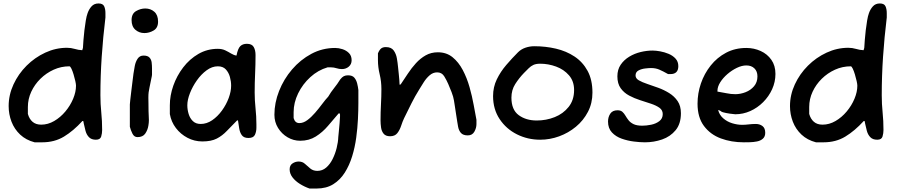

<svg xmlns="http://www.w3.org/2000/svg" viewBox="-20 -807 5202 1109"><path d="M180 15Q130 2 96.5 -29.5Q63 -61 46.5 -104Q30 -147 30 -194Q30 -259 58 -319.5Q86 -380 133.5 -427.5Q181 -475 241.5 -503Q302 -531 367 -531Q390 -531 411.5 -524.5Q433 -518 455 -517L459 -530Q460 -548 462 -575Q464 -602 467.5 -631.5Q471 -661 475.5 -688Q480 -715 486 -731Q494 -754 509 -770.5Q524 -787 549 -787Q574 -787 581.5 -771Q589 -755 589 -731V-706Q575 -591 567.5 -479.5Q560 -368 560 -257Q560 -206 565 -157.5Q570 -109 570 -56Q570 -37 564.5 -18.5Q559 0 534 0Q508 0 494 -14.5Q480 -29 474 -51Q468 -73 464 -93Q462 -108 460 -108H456Q404 -51 349.5 -18Q295 15 224 15ZM218 -87Q257 -87 293 -108Q329 -129 357.5 -163Q386 -197 402.5 -236.5Q419 -276 419 -312Q419 -321 415 -339Q411 -357 405 -377Q399 -397 392.5 -410.5Q386 -424 381 -424Q333 -424 290 -404.5Q247 -385 213.5 -352Q180 -319 160.5 -277Q141 -235 141 -189V-149Q149 -120 168 -103.5Q187 -87 218 -87Z M814 -616Q784 -616 762 -635Q740 -654 740 -691Q740 -728 766 -743Q792 -758 819 -758Q850 -758 871.5 -739Q893 -720 893 -682Q893 -646 867.5 -631Q842 -616 814 -616ZM774 -15Q755 -15 745 -35Q735 -55 730 -75V-204Q730 -209 732.5 -230.5Q735 -252 738.5 -281.5Q742 -311 745.5 -338.5Q749 -366 751 -382Q754 -402 758.5 -426Q763 -450 775 -468Q787 -486 809 -486Q833 -486 843.5 -474.5Q854 -463 856 -446Q858 -429 858 -411V-376Q858 -374 857 -367.5Q856 -361 854 -353Q847 -318 843.5 -301.5Q840 -285 838.5 -273.5Q837 -262 837 -242Q837 -230 837.5 -212Q838 -194 838 -165Q838 -152 839 -139.5Q840 -127 840 -113Q840 -98 837 -81Q833 -56 819 -35.5Q805 -15 774 -15Z M1149 10Q1103 10 1063 -11Q1023 -32 996 -67.5Q969 -103 961 -148V-199Q961 -255 981 -312Q1001 -369 1038 -417.5Q1075 -466 1126 -495.5Q1177 -525 1238 -525Q1263 -525 1281.5 -516Q1300 -507 1315.5 -497.5Q1331 -488 1346 -486Q1354 -527 1368 -540.5Q1382 -554 1406 -554Q1435 -554 1445.5 -535.5Q1456 -517 1456 -489Q1456 -434 1453.5 -381Q1451 -328 1451 -272Q1451 -228 1456 -181Q1461 -134 1461 -90V-69Q1461 -47 1452.5 -28.5Q1444 -10 1415 -10Q1388 -10 1376.5 -26.5Q1365 -43 1361.5 -66.5Q1358 -90 1355 -109L1351 -113Q1317 -79 1290.5 -51Q1264 -23 1232 -6.5Q1200 10 1149 10ZM1139 -91Q1174 -91 1205.5 -112.5Q1237 -134 1262 -168.5Q1287 -203 1301 -241Q1315 -279 1315 -312Q1315 -337 1308 -362.5Q1301 -388 1284.5 -406Q1268 -424 1238 -424Q1205 -424 1173.5 -401Q1142 -378 1117 -342.5Q1092 -307 1077 -268.5Q1062 -230 1062 -199Q1062 -174 1069.5 -149Q1077 -124 1094 -107.5Q1111 -91 1139 -91Z M1768 282Q1739 272 1712.5 255.5Q1686 239 1669.5 217.5Q1653 196 1653 171Q1653 148 1669.5 137Q1686 126 1705 126Q1727 126 1741.5 139.5Q1756 153 1772.5 166.5Q1789 180 1813 180Q1842 180 1864 161Q1886 142 1901 112Q1916 82 1924.5 48Q1933 14 1934 -16Q1935 -23 1937 -46.5Q1939 -70 1941.5 -96Q1944 -122 1944 -134V-144Q1944 -152 1940 -152H1936Q1906 -117 1874.5 -80Q1843 -43 1804 -18.5Q1765 6 1714 6Q1675 6 1641 -14Q1607 -34 1586 -68Q1565 -102 1565 -144Q1565 -213 1592 -281.5Q1619 -350 1667 -406Q1715 -462 1778.5 -496Q1842 -530 1916 -530Q1936 -530 1958 -523Q1980 -516 1995.5 -500.5Q2011 -485 2011 -459Q2011 -436 1994.5 -422Q1978 -408 1955 -408Q1939 -408 1923.5 -413Q1908 -418 1892 -418H1872Q1817 -402 1772.5 -361.5Q1728 -321 1702 -267.5Q1676 -214 1676 -159V-125Q1684 -96 1709 -96Q1732 -96 1755 -113Q1778 -130 1800 -155.5Q1822 -181 1841 -206.5Q1860 -232 1876 -249Q1891 -275 1910 -298.5Q1929 -322 1945 -348Q1956 -362 1966 -367Q1976 -372 1990 -372Q2015 -372 2026.5 -358.5Q2038 -345 2043 -325Q2048 -305 2050 -287V-212Q2050 -171 2047.5 -119Q2045 -67 2037.5 -11.5Q2030 44 2014 96Q1998 148 1971.5 190Q1945 232 1905 257Q1865 282 1808 282Z M2233 -20Q2208 -20 2196 -34.5Q2184 -49 2181 -70.5Q2178 -92 2178 -112Q2178 -158 2180.5 -204Q2183 -250 2183 -292Q2183 -337 2173 -378Q2163 -419 2163 -460V-499Q2172 -520 2182 -527.5Q2192 -535 2209 -535Q2240 -535 2254 -515.5Q2268 -496 2272.5 -469.5Q2277 -443 2279 -421Q2280 -410 2283.5 -378Q2287 -346 2288 -318H2292L2296 -322Q2315 -350 2336 -382Q2357 -414 2382.5 -442Q2408 -470 2439 -487.5Q2470 -505 2509 -505Q2559 -505 2594 -476.5Q2629 -448 2653 -402.5Q2677 -357 2692 -304Q2707 -251 2716 -201Q2725 -151 2732 -115V-90Q2732 -68 2720 -46.5Q2708 -25 2682 -25Q2655 -25 2642.5 -39Q2630 -53 2626 -75Q2624 -84 2621 -104.5Q2618 -125 2614 -149.5Q2610 -174 2607 -195.5Q2604 -217 2602 -227Q2599 -247 2588.5 -274.5Q2578 -302 2569 -322Q2560 -343 2546 -366Q2532 -389 2505 -389Q2481 -389 2461.5 -372Q2442 -355 2427.5 -332Q2413 -309 2402 -291Q2377 -251 2357 -211Q2337 -171 2314 -124Q2305 -105 2297 -80.5Q2289 -56 2275 -38Q2261 -20 2233 -20Z M3100 0Q3028 0 2966 -31Q2904 -62 2866 -119Q2828 -176 2828 -252Q2828 -304 2849.5 -348.5Q2871 -393 2904.5 -432Q2938 -471 2972 -505Q2990 -523 3015 -531.5Q3040 -540 3066 -540Q3131 -540 3191 -526Q3251 -512 3298.5 -480.5Q3346 -449 3374 -397.5Q3402 -346 3402 -272Q3402 -211 3376 -161Q3350 -111 3306.5 -75Q3263 -39 3209.5 -19.5Q3156 0 3100 0ZM3080 -111Q3135 -111 3184 -130.5Q3233 -150 3264.5 -189.5Q3296 -229 3296 -287Q3296 -338 3266.5 -372Q3237 -406 3192 -422.5Q3147 -439 3100 -439Q3076 -439 3061 -432Q3046 -425 3034 -413Q3022 -401 3006 -385Q2978 -356 2956 -321.5Q2934 -287 2934 -243Q2934 -173 2976 -142Q3018 -111 3080 -111Z M3705 15Q3677 15 3641 10.5Q3605 6 3571 -6Q3537 -18 3514.5 -42Q3492 -66 3492 -105Q3492 -131 3505 -150.5Q3518 -170 3547 -170Q3565 -170 3575 -161Q3585 -152 3592.5 -139Q3600 -126 3610.5 -112.5Q3621 -99 3639.5 -90Q3658 -81 3690 -81Q3713 -81 3740.5 -86.5Q3768 -92 3788 -107Q3808 -122 3808 -148Q3808 -171 3789 -184.5Q3770 -198 3740 -208Q3710 -218 3677 -228.5Q3644 -239 3614 -255Q3584 -271 3565 -297.5Q3546 -324 3546 -366Q3546 -405 3565 -433Q3584 -461 3614.5 -479.5Q3645 -498 3680.5 -506.5Q3716 -515 3749 -515Q3768 -515 3793 -510.5Q3818 -506 3842 -496Q3866 -486 3882 -468.5Q3898 -451 3898 -425Q3898 -379 3852 -379H3839Q3809 -396 3788 -405Q3767 -414 3740 -414Q3728 -414 3706.5 -411.5Q3685 -409 3668 -400Q3651 -391 3651 -371Q3651 -354 3670 -343Q3689 -332 3719 -322Q3749 -312 3782 -300Q3815 -288 3845 -269.5Q3875 -251 3894 -223Q3913 -195 3913 -153Q3913 -92 3882.5 -55Q3852 -18 3804.5 -1.5Q3757 15 3705 15Z M4276 15Q4204 15 4143.5 -7.5Q4083 -30 4046 -79.5Q4009 -129 4009 -208Q4009 -268 4028.5 -325Q4048 -382 4085 -428.5Q4122 -475 4174 -502.5Q4226 -530 4291 -530Q4335 -530 4373.5 -512.5Q4412 -495 4435.5 -461.5Q4459 -428 4459 -380Q4459 -334 4440 -292Q4421 -250 4388 -217Q4355 -184 4313.5 -165.5Q4272 -147 4227 -147Q4220 -147 4196 -150.5Q4172 -154 4158 -158Q4148 -160 4142 -166Q4140 -167 4135 -169.5Q4130 -172 4128 -172Q4135 -143 4157.5 -123.5Q4180 -104 4209.5 -95Q4239 -86 4266 -86Q4285 -86 4304.5 -88.5Q4324 -91 4346 -91Q4368 -91 4384 -79Q4400 -67 4400 -40Q4400 -18 4386.5 -6Q4373 6 4352.5 10Q4332 14 4311.5 14.5Q4291 15 4276 15ZM4227 -263Q4257 -263 4286.5 -274.5Q4316 -286 4335.5 -309Q4355 -332 4355 -366Q4355 -395 4337.5 -412Q4320 -429 4291 -429Q4265 -429 4236 -415Q4207 -401 4181.5 -379Q4156 -357 4140 -331.5Q4124 -306 4124 -282V-278Q4150 -274 4176 -268.5Q4202 -263 4227 -263Z M4693 15Q4643 2 4609.5 -29.5Q4576 -61 4559.5 -104Q4543 -147 4543 -194Q4543 -259 4571 -319.5Q4599 -380 4646.5 -427.5Q4694 -475 4754.5 -503Q4815 -531 4880 -531Q4903 -531 4924.5 -524.5Q4946 -518 4968 -517L4972 -530Q4973 -548 4975 -575Q4977 -602 4980.5 -631.5Q4984 -661 4988.5 -688Q4993 -715 4999 -731Q5007 -754 5022 -770.5Q5037 -787 5062 -787Q5087 -787 5094.5 -771Q5102 -755 5102 -731V-706Q5088 -591 5080.5 -479.5Q5073 -368 5073 -257Q5073 -206 5078 -157.5Q5083 -109 5083 -56Q5083 -37 5077.5 -18.5Q5072 0 5047 0Q5021 0 5007 -14.5Q4993 -29 4987 -51Q4981 -73 4977 -93Q4975 -108 4973 -108H4969Q4917 -51 4862.5 -18Q4808 15 4737 15ZM4731 -87Q4770 -87 4806 -108Q4842 -129 4870.5 -163Q4899 -197 4915.5 -236.5Q4932 -276 4932 -312Q4932 -321 4928 -339Q4924 -357 4918 -377Q4912 -397 4905.5 -410.5Q4899 -424 4894 -424Q4846 -424 4803 -404.5Q4760 -385 4726.5 -352Q4693 -319 4673.5 -277Q4654 -235 4654 -189V-149Q4662 -120 4681 -103.5Q4700 -87 4731 -87Z"/></svg>

Font: Fuzzy Bubbles
Style: Bold
Weight: 700
Designer: Robert E. Leuschke
Foundry: Robert E. Leuschke
Version: Version 1.010; ttfautohint (v1.8.3)